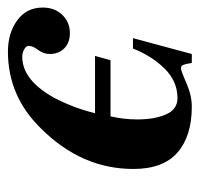

<svg xmlns="http://www.w3.org/2000/svg" viewBox="-42 -472 515 496"><g transform="rotate(90 216.0 -224.5)"><path d="M108 -462H131Q132 -459 132.5 -455Q133 -451 133.5 -448.5Q134 -446 135 -443.5Q136 -441 136.5 -439.5Q137 -438 138.5 -436.5Q140 -435 141.5 -434.5Q143 -434 145 -434Q151 -434 183 -448Q215 -462 244 -462Q320 -462 362.5 -425Q405 -388 405 -311Q405 -177 300 -72Q217 13 102 13Q54 13 21 -11Q-12 -35 -12 -77Q-12 -108 7 -127.5Q26 -147 54 -147Q79 -147 93.5 -132.5Q108 -118 108 -95Q108 -79 97.5 -65Q87 -51 87 -41Q87 -34 96 -29Q105 -24 115 -24Q176 -24 222 -108Q247 -156 261 -212H113L124 -252H269Q277 -286 277 -321Q277 -366 264 -395.5Q251 -425 222 -425Q178 -425 145 -391Q112 -357 94 -310H67Z"/></g></svg>

Font: STIX MathJax Alphabets
Style: Bold Italic
Weight: 700
Italic angle: -16.33°
Designer: MicroPress Inc., with final additions and corrections provided by Coen Hoffman, Elsevier (retired)
Version: Version 1.1.1